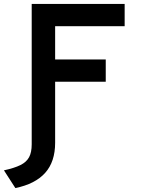

<svg xmlns="http://www.w3.org/2000/svg" viewBox="-85 -720 721 975"><path d="M76 0V-700H548V-587H195V-418H452V-305H195V0ZM-7 235 -65 145Q-12 133.5 18.8 118.2Q49.5 103 62.8 78.2Q76 53.5 76 13V-10H195V5Q195 101.5 144.2 158Q93.5 214.5 -7 235Z"/></svg>

Font: Overpass Mono
Style: Bold
Weight: 700
Monospace: yes
Designer: Delve Withrington, Dave Bailey
Foundry: Delve Fonts LLC
Version: Version 4.000